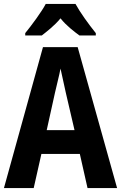

<svg xmlns="http://www.w3.org/2000/svg" viewBox="-20 -1047 614 974"><path d="M363 -1027H212C191 -987 140 -918 108 -879V-867H192C216 -886 256 -916 287 -954C316 -917 356 -887 383 -867H466V-879C429 -925 387 -983 363 -1027ZM424 -93H574L374 -808H198L0 -93H151L190 -266H385ZM314 -576 358 -387H217L259 -577C265 -605 281 -666 287 -699C295 -661 304 -621 314 -576Z"/></svg>

Font: Noto Sans Kannada UI Condensed
Style: Bold
Weight: 700
Width: 3
Designer: Jelle Bosma - Monotype Design Team
Foundry: Monotype Imaging Inc.
Version: Version 2.005